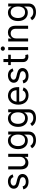

<svg xmlns="http://www.w3.org/2000/svg" viewBox="2108 -2898 1006 5263"><g transform="rotate(-90 2611.5 -267.0)"><path d="M387.8 -402Q382.5 -416.2 373.6 -430Q364.7 -443.9 350.9 -455.1Q337 -466.3 317.1 -473.2Q297.2 -480.1 269.9 -480.1Q245 -480.1 223.5 -474.1Q202.1 -468 186.6 -457.2Q171.2 -446.4 162.3 -431.6Q153.4 -416.9 153.4 -399.1Q153.4 -383.5 158.9 -371.3Q164.4 -359 176 -349.6Q187.5 -340.2 205.3 -332.9Q223 -325.6 247.2 -319.6L328.1 -299.7Q401.3 -282 437.1 -245.6Q473 -209.2 473 -152Q473 -116.8 457.6 -86.8Q442.1 -56.8 414.1 -35Q386 -13.1 346.8 -0.9Q307.5 11.4 259.9 11.4Q218 11.4 183.2 2.1Q148.4 -7.1 121.8 -25Q95.2 -43 77.6 -69.4Q60 -95.9 52.6 -130.7L132.1 -150.6Q143.5 -106.2 175.1 -84.3Q206.7 -62.5 258.5 -62.5Q288 -62.5 311.6 -69.2Q335.2 -76 351.7 -87.5Q368.3 -99.1 377.3 -114.7Q386.4 -130.3 386.4 -147.7Q386.4 -176.1 366.7 -195.5Q346.9 -214.8 305.4 -224.4L214.5 -245.7Q139.6 -263.5 104.6 -301Q69.6 -338.4 69.6 -394.9Q69.6 -429.7 84.7 -458.6Q99.8 -487.6 126.6 -508.3Q153.4 -529.1 190.2 -540.8Q226.9 -552.6 269.9 -552.6Q310.4 -552.6 342 -543.3Q373.6 -534.1 397.2 -517Q420.8 -500 437 -476.2Q453.1 -452.4 463.1 -423.3Z M943.2 -545.5H1027V0H943.2V-92.3H937.5Q927.9 -71.7 913 -53.4Q898.1 -35.2 877.8 -21.8Q857.6 -8.5 832 -0.7Q806.5 7.1 775.6 7.1Q737.2 7.1 704.9 -5.5Q672.6 -18.1 649.1 -43.7Q625.7 -69.2 612.6 -108Q599.4 -146.7 599.4 -198.9V-545.5H683.2V-204.5Q683.2 -174.7 692.1 -150.6Q701 -126.4 716.8 -109.4Q732.6 -92.3 754.6 -83.1Q776.6 -73.9 802.6 -73.9Q826 -73.9 850.9 -82.7Q875.7 -91.6 896.3 -110.1Q916.9 -128.6 930 -156.6Q943.2 -184.7 943.2 -223Z M1400.6 215.9Q1354.8 215.9 1319.1 206.9Q1283.4 197.8 1256.2 182.7Q1229 167.6 1209.7 147.7Q1190.3 127.8 1177.6 106.5L1244.3 59.7Q1252.8 71 1264.4 85.2Q1275.9 99.4 1293.7 112Q1311.4 124.6 1337.4 133.3Q1363.3 142 1400.6 142Q1433.6 142 1461.5 134.2Q1489.3 126.4 1509.6 110.1Q1529.8 93.8 1541.2 68.9Q1552.6 44 1552.6 9.9V-100.9H1545.5Q1540.8 -93.4 1534.6 -83.6Q1528.4 -73.9 1519.7 -63.6Q1511 -53.3 1498.9 -43.5Q1486.9 -33.7 1470.7 -25.9Q1454.5 -18.1 1433.8 -13.3Q1413 -8.5 1386.4 -8.5Q1337 -8.5 1294.6 -26.3Q1252.1 -44 1221.1 -78.1Q1190 -112.2 1172.4 -161.9Q1154.8 -211.6 1154.8 -275.6Q1154.8 -338.4 1171.9 -389.6Q1188.9 -440.7 1219.6 -476.9Q1250.4 -513.1 1293.3 -532.8Q1336.3 -552.6 1387.8 -552.6Q1414.4 -552.6 1435.2 -547.6Q1456 -542.6 1472.1 -534.6Q1488.3 -526.6 1500.4 -516.3Q1512.4 -506 1521.1 -495.7Q1529.8 -485.4 1536 -475.7Q1542.3 -465.9 1546.9 -458.8H1555.4V-545.5H1636.4V15.6Q1636.4 68.5 1617.9 106.4Q1599.4 144.2 1567.5 168.5Q1535.5 192.8 1492.5 204.4Q1449.6 215.9 1400.6 215.9ZM1397.7 -83.8Q1435.7 -83.8 1464.8 -96.9Q1494 -110.1 1513.7 -135.1Q1533.4 -160.2 1543.7 -196Q1554 -231.9 1554 -277Q1554 -321.4 1544 -358.1Q1534.1 -394.9 1514.4 -421.3Q1494.7 -447.8 1465.4 -462.5Q1436.1 -477.3 1397.7 -477.3Q1358 -477.3 1327.9 -461.6Q1297.9 -446 1278.2 -418.9Q1258.5 -391.7 1248.6 -355.1Q1238.6 -318.5 1238.6 -277Q1238.6 -234.4 1248.8 -198.9Q1258.9 -163.4 1278.8 -137.8Q1298.7 -112.2 1328.5 -98Q1358.3 -83.8 1397.7 -83.8Z M2009.9 215.9Q1964.1 215.9 1928.4 206.9Q1892.8 197.8 1865.6 182.7Q1838.4 167.6 1819.1 147.7Q1799.7 127.8 1786.9 106.5L1853.7 59.7Q1862.2 71 1873.8 85.2Q1885.3 99.4 1903.1 112Q1920.8 124.6 1946.7 133.3Q1972.7 142 2009.9 142Q2043 142 2070.8 134.2Q2098.7 126.4 2119 110.1Q2139.2 93.8 2150.6 68.9Q2161.9 44 2161.9 9.9V-100.9H2154.8Q2150.2 -93.4 2144 -83.6Q2137.8 -73.9 2129.1 -63.6Q2120.4 -53.3 2108.3 -43.5Q2096.2 -33.7 2080.1 -25.9Q2063.9 -18.1 2043.1 -13.3Q2022.4 -8.5 1995.7 -8.5Q1946.4 -8.5 1903.9 -26.3Q1861.5 -44 1830.4 -78.1Q1799.4 -112.2 1781.8 -161.9Q1764.2 -211.6 1764.2 -275.6Q1764.2 -338.4 1781.2 -389.6Q1798.3 -440.7 1829 -476.9Q1859.7 -513.1 1902.7 -532.8Q1945.7 -552.6 1997.2 -552.6Q2023.8 -552.6 2044.6 -547.6Q2065.3 -542.6 2081.5 -534.6Q2097.7 -526.6 2109.7 -516.3Q2121.8 -506 2130.5 -495.7Q2139.2 -485.4 2145.4 -475.7Q2151.6 -465.9 2156.2 -458.8H2164.8V-545.5H2245.7V15.6Q2245.7 68.5 2227.3 106.4Q2208.8 144.2 2176.8 168.5Q2144.9 192.8 2101.9 204.4Q2058.9 215.9 2009.9 215.9ZM2007.1 -83.8Q2045.1 -83.8 2074.2 -96.9Q2103.3 -110.1 2123 -135.1Q2142.8 -160.2 2153.1 -196Q2163.4 -231.9 2163.4 -277Q2163.4 -321.4 2153.4 -358.1Q2143.5 -394.9 2123.8 -421.3Q2104 -447.8 2074.8 -462.5Q2045.5 -477.3 2007.1 -477.3Q1967.3 -477.3 1937.3 -461.6Q1907.3 -446 1887.6 -418.9Q1867.9 -391.7 1858 -355.1Q1848 -318.5 1848 -277Q1848 -234.4 1858.1 -198.9Q1868.3 -163.4 1888.1 -137.8Q1908 -112.2 1937.9 -98Q1967.7 -83.8 2007.1 -83.8Z M2627.8 11.4Q2568.9 11.4 2521.7 -8.9Q2474.4 -29.1 2441.6 -65.9Q2408.7 -102.6 2391.2 -154.1Q2373.6 -205.6 2373.6 -268.5Q2373.6 -331.3 2391.2 -383.5Q2408.7 -435.7 2441.1 -473.4Q2473.4 -511 2518.6 -531.8Q2563.9 -552.6 2619.3 -552.6Q2647.7 -552.6 2676.1 -546.5Q2704.5 -540.5 2730.6 -527Q2756.7 -513.5 2779.1 -492.4Q2801.5 -471.2 2818.2 -440.9Q2834.9 -410.5 2844.3 -370.6Q2853.7 -330.6 2853.7 -279.8V-244.3H2457.7Q2459.2 -200.6 2472.1 -166.9Q2485.1 -133.2 2507.5 -110.3Q2529.8 -87.4 2560.4 -75.6Q2590.9 -63.9 2627.8 -63.9Q2677.2 -63.9 2712.7 -85.2Q2748.2 -106.5 2764.2 -149.1L2845.2 -126.4Q2835.6 -95.5 2816.1 -70.1Q2796.5 -44.7 2768.5 -26.6Q2740.4 -8.5 2704.9 1.4Q2669.4 11.4 2627.8 11.4ZM2768.5 -316.8Q2768.5 -351.6 2758 -380.9Q2747.5 -410.2 2728 -431.6Q2708.5 -453.1 2680.9 -465.2Q2653.4 -477.3 2619.3 -477.3Q2583.5 -477.3 2554.5 -464.1Q2525.6 -451 2504.8 -428.8Q2484 -406.6 2471.9 -377.7Q2459.9 -348.7 2457.7 -316.8Z M3292.6 -402Q3287.3 -416.2 3278.4 -430Q3269.5 -443.9 3255.7 -455.1Q3241.8 -466.3 3221.9 -473.2Q3202.1 -480.1 3174.7 -480.1Q3149.9 -480.1 3128.4 -474.1Q3106.9 -468 3091.4 -457.2Q3076 -446.4 3067.1 -431.6Q3058.2 -416.9 3058.2 -399.1Q3058.2 -383.5 3063.7 -371.3Q3069.2 -359 3080.8 -349.6Q3092.3 -340.2 3110.1 -332.9Q3127.8 -325.6 3152 -319.6L3233 -299.7Q3306.1 -282 3342 -245.6Q3377.8 -209.2 3377.8 -152Q3377.8 -116.8 3362.4 -86.8Q3346.9 -56.8 3318.9 -35Q3290.8 -13.1 3251.6 -0.9Q3212.4 11.4 3164.8 11.4Q3122.9 11.4 3088.1 2.1Q3053.3 -7.1 3026.6 -25Q3000 -43 2982.4 -69.4Q2964.8 -95.9 2957.4 -130.7L3036.9 -150.6Q3048.3 -106.2 3079.9 -84.3Q3111.5 -62.5 3163.4 -62.5Q3192.8 -62.5 3216.4 -69.2Q3240.1 -76 3256.6 -87.5Q3273.1 -99.1 3282.1 -114.7Q3291.2 -130.3 3291.2 -147.7Q3291.2 -176.1 3271.5 -195.5Q3251.8 -214.8 3210.2 -224.4L3119.3 -245.7Q3044.4 -263.5 3009.4 -301Q2974.4 -338.4 2974.4 -394.9Q2974.4 -429.7 2989.5 -458.6Q3004.6 -487.6 3031.4 -508.3Q3058.2 -529.1 3095 -540.8Q3131.7 -552.6 3174.7 -552.6Q3215.2 -552.6 3246.8 -543.3Q3278.4 -534.1 3302 -517Q3325.6 -500 3341.8 -476.2Q3358 -452.4 3367.9 -423.3Z M3741.5 -474.4H3625V-156.2Q3625 -129.6 3631.2 -113.5Q3637.4 -97.3 3647.5 -88.4Q3657.7 -79.5 3670.6 -76.7Q3683.6 -73.9 3697.4 -73.9Q3711.3 -73.9 3720.2 -75.5Q3729 -77.1 3734.4 -78.1L3751.4 -2.8Q3742.9 0.4 3727.6 3.7Q3712.4 7.1 3688.9 7.1Q3662.3 7.1 3635.8 -1.4Q3609.4 -9.9 3588.4 -27.5Q3567.5 -45.1 3554.3 -71.6Q3541.2 -98 3541.2 -133.5V-474.4H3458.8V-545.5H3541.2V-676.1H3625V-545.5H3741.5Z M3867.9 -545.5H3951.7V0H3867.9ZM3910.5 -636.4Q3898.4 -636.4 3887.4 -640.8Q3876.4 -645.2 3868.4 -653.1Q3860.4 -660.9 3855.6 -671.2Q3850.9 -681.5 3850.9 -693.2Q3850.9 -704.9 3855.6 -715.2Q3860.4 -725.5 3868.4 -733.3Q3876.4 -741.1 3887.4 -745.6Q3898.4 -750 3910.5 -750Q3922.9 -750 3933.8 -745.6Q3944.6 -741.1 3952.6 -733.3Q3960.6 -725.5 3965.4 -715.2Q3970.2 -704.9 3970.2 -693.2Q3970.2 -681.5 3965.4 -671.2Q3960.6 -660.9 3952.6 -653.1Q3944.6 -645.2 3933.8 -640.8Q3922.9 -636.4 3910.5 -636.4Z M4188.9 0H4105.1V-545.5H4186.1V-460.2H4193.2Q4202.8 -481.2 4217.3 -498Q4231.9 -514.9 4251.6 -527.2Q4271.3 -539.4 4296.3 -546Q4321.4 -552.6 4352.3 -552.6Q4393.8 -552.6 4427.7 -540Q4461.6 -527.3 4486 -501.8Q4510.3 -476.2 4523.6 -437.5Q4536.9 -398.8 4536.9 -346.6V0H4453.1V-340.9Q4453.1 -372.9 4444.6 -398.3Q4436.1 -423.7 4419.9 -441.2Q4403.8 -458.8 4380.5 -468Q4357.2 -477.3 4328.1 -477.3Q4297.9 -477.3 4272.5 -467.3Q4247.2 -457.4 4228.5 -438.4Q4209.9 -419.4 4199.4 -391.7Q4188.9 -364 4188.9 -328.1Z M4910.5 215.9Q4864.7 215.9 4829 206.9Q4793.3 197.8 4766.2 182.7Q4739 167.6 4719.6 147.7Q4700.3 127.8 4687.5 106.5L4754.3 59.7Q4762.8 71 4774.3 85.2Q4785.9 99.4 4803.6 112Q4821.4 124.6 4847.3 133.3Q4873.2 142 4910.5 142Q4943.5 142 4971.4 134.2Q4999.3 126.4 5019.5 110.1Q5039.8 93.8 5051.1 68.9Q5062.5 44 5062.5 9.9V-100.9H5055.4Q5050.8 -93.4 5044.6 -83.6Q5038.4 -73.9 5029.7 -63.6Q5021 -53.3 5008.9 -43.5Q4996.8 -33.7 4980.6 -25.9Q4964.5 -18.1 4943.7 -13.3Q4922.9 -8.5 4896.3 -8.5Q4846.9 -8.5 4804.5 -26.3Q4762.1 -44 4731 -78.1Q4699.9 -112.2 4682.4 -161.9Q4664.8 -211.6 4664.8 -275.6Q4664.8 -338.4 4681.8 -389.6Q4698.9 -440.7 4729.6 -476.9Q4760.3 -513.1 4803.3 -532.8Q4846.2 -552.6 4897.7 -552.6Q4924.4 -552.6 4945.1 -547.6Q4965.9 -542.6 4982.1 -534.6Q4998.2 -526.6 5010.3 -516.3Q5022.4 -506 5031.1 -495.7Q5039.8 -485.4 5046 -475.7Q5052.2 -465.9 5056.8 -458.8H5065.3V-545.5H5146.3V15.6Q5146.3 68.5 5127.8 106.4Q5109.4 144.2 5077.4 168.5Q5045.5 192.8 5002.5 204.4Q4959.5 215.9 4910.5 215.9ZM4907.7 -83.8Q4945.7 -83.8 4974.8 -96.9Q5003.9 -110.1 5023.6 -135.1Q5043.3 -160.2 5053.6 -196Q5063.9 -231.9 5063.9 -277Q5063.9 -321.4 5054 -358.1Q5044 -394.9 5024.3 -421.3Q5004.6 -447.8 4975.3 -462.5Q4946 -477.3 4907.7 -477.3Q4867.9 -477.3 4837.9 -461.6Q4807.9 -446 4788.2 -418.9Q4768.5 -391.7 4758.5 -355.1Q4748.6 -318.5 4748.6 -277Q4748.6 -234.4 4758.7 -198.9Q4768.8 -163.4 4788.7 -137.8Q4808.6 -112.2 4838.4 -98Q4868.3 -83.8 4907.7 -83.8Z"/></g></svg>

Font: Fast_Sans-Dotted
Style: Regular
Weight: 400
Version: Version 3.018